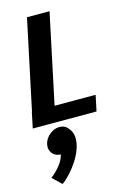

<svg xmlns="http://www.w3.org/2000/svg" viewBox="-151 -733 764 1175"><g transform="rotate(-15 230.5 -146.0)"><path d="M4 0 25 -100H26L146 -667H289L169 -100H429L408 0ZM129 197Q95 197 76 173Q57 149 64 115Q72 81 101 57Q130 33 164 33Q197 33 216 57Q240 83 242 117Q244 151 231.5 188Q219 225 196 261Q173 297 146 326.5Q119 356 93 375L36 321Q66 299 93.5 265.5Q121 232 129 197Z"/></g></svg>

Font: Epunda Sans
Style: Bold Italic
Weight: 700
Italic angle: -12.0243°
Designer: Simon Atzbach
Foundry: typofactur
Version: Version 2.204; ttfautohint (v1.8.4.7-5d5b)